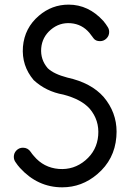

<svg xmlns="http://www.w3.org/2000/svg" viewBox="-20 -801 558 821"><path d="M124 -458.5Q71.8 -520 78.1 -601.1Q85 -681.6 146.5 -733.9Q201.7 -781.2 273.4 -781.2Q358.4 -781.2 421.9 -711.4Q432.6 -698.7 440.9 -685.1Q446.8 -675.8 446.8 -664.1Q446.8 -647.9 435.3 -636.5Q423.8 -625 407.7 -625Q389.2 -625 380.4 -636.7Q371.6 -648.4 362.3 -660.6Q330.6 -697.8 282.7 -701.7Q234.4 -705.6 197.3 -674.1Q160.2 -642.6 156.2 -594.7Q152.3 -546.4 184.1 -509.3Q210 -484.4 268.1 -469.2Q370.1 -446.8 423.3 -386.2Q478.5 -320.8 478.5 -237.8Q478.5 -226.6 477.5 -215.3Q469.7 -118.7 396 -56.2Q330.1 0 246.1 0Q141.1 0 65.4 -83Q55.2 -94.2 46.9 -106.9Q39.1 -117.2 39.1 -130.4Q39.1 -146.5 50.5 -158Q62 -169.4 78.1 -169.4Q99.1 -169.4 111.3 -151.4Q117.2 -142.1 125 -133.8Q166.5 -84 231.4 -78.6Q295.9 -73.7 345.2 -115.5Q394.5 -157.2 399.9 -221.7Q405.3 -286.6 363.8 -335.9Q327.6 -376.5 251 -396.5Q176.8 -409.7 124 -458.5Z"/></svg>

Font: Comfortaa
Style: Regular
Weight: 400
Designer: Johan Aakerlund - aajohan
Foundry: Johan Aakerlund
Version: Version 2.004 2013